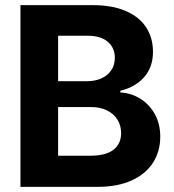

<svg xmlns="http://www.w3.org/2000/svg" viewBox="-20 -727 677 747"><path d="M59.6 -707H340.8Q417 -707 469.7 -684.1Q522.5 -661.1 548.8 -620.4Q575.2 -579.6 575.2 -525.4Q575.2 -465.3 540.3 -426.3Q505.4 -387.2 448.2 -374V-367.2Q489.3 -365.2 524.7 -343.8Q560.1 -322.3 581.8 -283.9Q603.5 -245.6 603.5 -195.3Q603.5 -138.2 575.4 -94.2Q547.4 -50.3 492.4 -25.1Q437.5 0 359.4 0H59.6ZM451.2 -209Q451.2 -238.8 436.8 -261.7Q422.4 -284.7 396 -297.6Q369.6 -310.5 334 -310.5H206.1V-121.1H330.1Q391.6 -121.1 421.4 -144.3Q451.2 -167.5 451.2 -209ZM426.8 -502Q426.8 -541 399.2 -564.5Q371.6 -587.9 322.3 -587.9H206.1V-411.1H319.3Q350.1 -411.1 374.5 -422.1Q398.9 -433.1 412.8 -453.6Q426.8 -474.1 426.8 -502Z"/></svg>

Font: Pretendard
Style: Bold
Weight: 700
Designer: Base glyphs from Inter by Rasmus Andersson; Hangeul glyphs from Noto Sans CJK(Source Han Sans) by Jang Soo-young and Kan
Foundry: Kil Hyung-jin
Version: Version 1.309